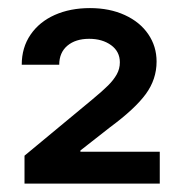

<svg xmlns="http://www.w3.org/2000/svg" viewBox="-20 -803 442 470"><path d="M40 -421.9 206.1 -559.6Q231.4 -580.6 244.6 -593.8Q257.8 -606.9 265.6 -620.6Q273.4 -634.3 273.4 -650.4Q273.4 -676.8 252 -692.4Q230.5 -708 198.2 -708Q165 -708 145 -691.2Q125 -674.3 125 -644.5H33.2Q33.2 -686.5 54.7 -718Q76.2 -749.5 114 -766.4Q151.9 -783.2 200.2 -783.2Q248.5 -783.2 285.6 -766.1Q322.8 -749 343 -719.2Q363.3 -689.5 363.3 -652.3Q363.3 -608.9 336.9 -572.8Q310.5 -536.6 249 -491.2L176.8 -434.6V-431.6H371.1V-353.5H40Z"/></svg>

Font: Pretendard SemiBold
Style: Regular
Weight: 600
Designer: Base glyphs from Inter by Rasmus Andersson; Hangeul glyphs from Noto Sans CJK(Source Han Sans) by Jang Soo-young and Kan
Foundry: Kil Hyung-jin
Version: Version 1.309